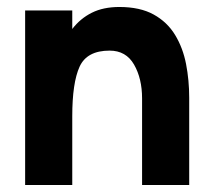

<svg xmlns="http://www.w3.org/2000/svg" viewBox="-20 -530 609 550"><path d="M52 0V-500H187V-447Q210 -477 243 -493.5Q276 -510 322 -510Q381 -510 420 -488.5Q459 -467 481.5 -430Q504 -393 513 -346.5Q522 -300 522 -250V0H387V-248Q387 -305 364 -345Q341 -385 294 -385Q229 -385 208 -339Q187 -293 187 -197V0Z"/></svg>

Font: Haskoy ExtraBold
Style: Regular
Weight: 800
Designer: Ertekin Erdin
Foundry: Ertekin Erdin
Version: Version 2.000; ttfautohint (v1.8.4.7-5d5b)